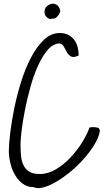

<svg xmlns="http://www.w3.org/2000/svg" viewBox="-20 -1002 582 1028"><path d="M27.3 -194.3Q27.3 -229.5 34.7 -290Q42 -350.6 56.2 -420.9Q70.3 -491.2 92.8 -563Q115.2 -634.8 145.5 -692.9Q175.8 -751 214.4 -788.1Q252.9 -825.2 299.8 -825.2Q326.2 -825.2 345.2 -815.4Q364.3 -805.7 377 -789.1Q389.6 -772.5 395.5 -751Q401.4 -729.5 401.4 -705.1Q375 -692.4 361.3 -699.2Q347.7 -706.1 339.4 -720.2Q331.1 -734.4 323.2 -750Q315.4 -765.6 300.8 -769.5Q265.6 -769.5 236.3 -735.8Q207 -702.1 183.6 -650.4Q160.2 -598.6 142.6 -535.2Q125 -471.7 113.3 -411.6Q101.6 -351.6 95.7 -302.7Q89.8 -253.9 89.8 -230.5Q89.8 -199.2 92.3 -170.4Q94.7 -141.6 105 -119.1Q115.2 -96.7 135.7 -83.5Q156.2 -70.3 193.4 -70.3Q237.3 -70.3 279.8 -95.7Q322.3 -121.1 357.9 -159.2Q393.6 -197.3 420.4 -240.7Q447.3 -284.2 459 -319.3Q460.9 -320.3 468.8 -320.8Q476.6 -321.3 478.5 -321.3Q491.2 -321.3 502.9 -318.4Q514.6 -315.4 514.6 -298.8Q507.8 -263.7 483.9 -225.1Q460 -186.5 427.2 -149.9Q394.5 -113.3 356 -81.5Q317.4 -49.8 280.3 -28.3Q243.2 -6.8 211.4 1.5Q179.7 9.8 160.2 0Q125 0 99.6 -20Q74.2 -40 58.1 -69.3Q42 -98.6 34.7 -132.3Q27.3 -166 27.3 -194.3ZM218.8 -945.3Q219.7 -958 231 -968.3Q242.2 -978.5 255.9 -981.4Q269.5 -984.4 283.2 -976.6Q296.9 -968.8 302.7 -945.3Q302.7 -939.5 298.8 -931.2Q294.9 -922.9 288.6 -915.5Q282.2 -908.2 274.9 -904.3Q267.6 -900.4 260.7 -903.3Q253.9 -898.4 245.6 -900.9Q237.3 -903.3 230.5 -909.7Q223.6 -916 220.2 -925.3Q216.8 -934.6 218.8 -945.3Z"/></svg>

Font: Shadows Into Light Two
Style: Regular
Weight: 400
Designer: Kimberly Geswein
Foundry: Kimberly Geswein
Version: Version 1.003 2012